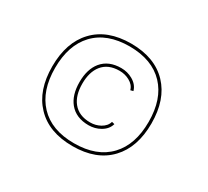

<svg xmlns="http://www.w3.org/2000/svg" viewBox="-141 -935 1255 1160"><g transform="rotate(30 487.0 -355.0)"><path d="M230 -107.4Q314.9 -17.1 471.7 -17.1H473.1Q630.4 -17.1 715.8 -107.4Q799.3 -195.8 799.3 -354.5Q799.3 -513.2 715.8 -601.6Q630.4 -691.9 473.1 -692.4Q315.4 -692.4 230 -602.1Q146.5 -513.2 146.5 -354.5Q146.5 -195.8 230 -107.4ZM216.3 -615.7Q307.1 -711.9 473.1 -711.9Q638.2 -711.4 729.5 -615.2Q818.8 -521 818.8 -354.5Q818.8 -188 729.5 -93.8Q638.7 2.4 473.1 2.4Q307.1 2.4 216.3 -93.8Q127 -187.5 127 -354.5Q127 -521.5 216.3 -615.7ZM607.4 -464.8Q598.6 -498 563 -517.1Q531.2 -534.2 494.1 -534.2H492.7Q414.6 -534.2 374 -483.4Q336.4 -436 336.4 -354.5Q336.4 -272.9 374 -226.1Q415 -174.8 494.1 -174.8Q531.2 -174.8 563 -191.9Q598.6 -211.4 607.4 -244.1L626.5 -239.3Q615.7 -199.7 574.7 -176.3Q538.1 -155.3 494.1 -155.3Q406.7 -155.3 359.9 -211.9Q316.9 -264.6 316.9 -354.5Q316.9 -444.3 359.9 -497.1Q406.7 -553.7 494.1 -553.7Q538.1 -553.7 574.7 -532.7Q615.7 -509.3 626.5 -469.7Z"/></g></svg>

Font: Fortheenas_01
Style: Regular
Weight: 100
Designer: Situjuh Nazara
Version: Version 1.10 September 8, 2014